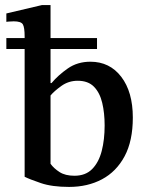

<svg xmlns="http://www.w3.org/2000/svg" viewBox="-20 -726 577 756"><path d="M252 10Q185 10 141 -5Q97 -20 77 -30V-533H5V-576H77V-582Q77 -618 70 -630Q63 -642 34 -642Q22 -642 13.5 -641Q5 -640 5 -640V-673L145 -706H179V-576H362V-533H179V-399H183Q209 -430 247 -456.5Q285 -483 336 -483Q412 -483 457.5 -423.5Q503 -364 503 -263Q503 -171 470.5 -110.5Q438 -50 381.5 -20Q325 10 252 10ZM273 -34Q317 -34 343 -60.5Q369 -87 380.5 -131.5Q392 -176 392 -232Q392 -281 382.5 -321Q373 -361 350 -384.5Q327 -408 286 -408Q250 -408 221.5 -387.5Q193 -367 179 -350V-81Q192 -63 214.5 -48.5Q237 -34 273 -34Z"/></svg>

Font: STIX Two Text Medium
Style: Regular
Weight: 500
Designer: Ross Mills, John Hudson & Paul Hanslow, Tiro Typeworks Ltd; with prior portions MicroPress Inc., and Coen Hoffman.
Foundry: Tiro Typeworks Ltd
Version: Version 2.13 b171